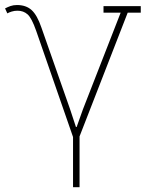

<svg xmlns="http://www.w3.org/2000/svg" viewBox="-35 -553 588 775"><path d="M259.8 202.6V0L110.8 -429.2Q92.8 -480.5 76.2 -495.1Q59.6 -509.8 35.6 -509.8Q22.9 -509.8 12 -506.3Q1 -502.9 -5.4 -499L-14.6 -519Q-4.4 -524.4 7.3 -528.6Q19 -532.7 33.7 -532.7Q70.3 -532.7 92.8 -512.2Q115.2 -491.7 132.3 -441.4L248 -111.8L271.5 -40.5H274.4L299.8 -111.8L452.1 -502H382.8V-528.3H533.2V-502H480.5L286.1 -2.4V202.6Z"/></svg>

Font: Roboto Slab Thin
Style: Regular
Weight: 100
Designer: Google
Version: Version 2.000; ttfautohint (v1.8.1.43-b0c9)